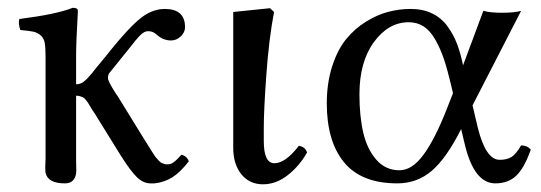

<svg xmlns="http://www.w3.org/2000/svg" viewBox="-20 -462 1393 494"><path d="M175.8 -53.2Q176.3 -36.6 176.3 -22.7Q176.3 -8.8 169.2 0.5Q162.1 9.8 147 9.8Q103.5 9.8 97.2 -17.1Q95.7 -28.3 97.2 -51.8V-316.9Q97.2 -339.4 95.2 -351.1Q93.3 -362.8 85.2 -370.4Q77.1 -377.9 66.2 -380.4Q55.2 -382.8 32.2 -384.8Q26.4 -402.3 29.8 -413.1Q126 -425.3 167 -441.9Q180.2 -441.9 180.2 -435.1V-429.2Q175.8 -352.1 175.8 -320.8V-245.1Q186 -245.1 194.6 -251.2Q203.1 -257.3 217.8 -274.9Q218.8 -276.4 220.9 -279.1Q223.1 -281.7 224.1 -283.2L255.9 -321.8Q266.6 -335.4 267.1 -335.9Q307.1 -384.8 332.5 -407.5Q357.9 -430.2 381.8 -436Q392.1 -439 403.8 -439Q456.1 -439 456.1 -392.1Q456.1 -378.9 445.1 -368.4Q434.1 -357.9 419.9 -357.9Q399.9 -357.9 382.8 -373Q374 -381.8 360.8 -381.8Q351.6 -381.8 341.6 -372.1Q331.5 -362.3 308.1 -332Q306.2 -329.6 302 -324.5Q297.9 -319.3 295.9 -316.9L261.2 -273.9Q257.8 -269.5 257.8 -261.2Q257.8 -252.9 276.9 -223.1Q277.8 -221.7 280 -218.5Q282.2 -215.3 283.2 -213.9L349.1 -106.9Q353.5 -100.1 359.4 -90.6Q365.2 -81.1 368.2 -76.4Q371.1 -71.8 375.5 -64.9Q379.9 -58.1 382.6 -55.2Q385.3 -52.2 388.9 -48.3Q392.6 -44.4 395.5 -43Q398.4 -41.5 402.3 -40.3Q406.2 -39.1 410.2 -39.1Q415 -39.1 418 -40Q428.2 -42.5 446.8 -64Q460.9 -60.5 465.8 -46.9Q443.8 -18.6 423.1 -5.6Q402.3 7.3 377 9.8H367.2Q349.1 9.8 332.8 -5.6Q316.4 -21 290 -63L223.1 -170.9Q222.2 -172.4 220 -175.5Q217.8 -178.7 216.8 -180.2Q215.8 -181.6 211.4 -189.2Q207 -196.8 205.8 -198.5Q204.6 -200.2 200.7 -205.1Q196.8 -210 193.8 -211.4Q190.9 -212.9 186 -214.4Q181.2 -215.8 175.8 -215.8V-71.8Z M658.7 -99.1Q658.7 -42 686 -42Q714.4 -42 749 -86.9Q765.6 -84 770 -69.8Q751.5 -36.1 721.2 -12Q690.9 12.2 656.7 12.2Q621.6 12.2 600.8 -13.9Q580.1 -40 580.1 -81.1V-431.2L674.8 -440.9L685.1 -431.2Q671.9 -361.8 665.3 -270Q658.7 -178.2 658.7 -133.8Z M904.8 -219.2Q904.8 -162.6 914.8 -120.1Q924.8 -77.6 948.5 -50.8Q972.2 -23.9 1007.8 -23.9Q1040.5 -23.9 1070.1 -64.5Q1099.6 -105 1129.4 -181.2L1145.5 -222.2L1140.6 -243.2Q1131.3 -282.7 1122.3 -309.6Q1113.3 -336.4 1100.3 -359.4Q1087.4 -382.3 1070.6 -393.6Q1053.7 -404.8 1031.7 -404.8Q979.5 -404.8 942.1 -353.8Q904.8 -302.7 904.8 -219.2ZM820.8 -195.8Q820.8 -248.5 834.7 -291.5Q848.6 -334.5 870.6 -361.3Q892.6 -388.2 921.6 -406.2Q950.7 -424.3 979.2 -431.6Q1007.8 -439 1036.6 -439Q1068.4 -439 1092.3 -427.2Q1116.2 -415.5 1131.6 -394Q1147 -372.6 1156 -348.9Q1165 -325.2 1171.4 -293.9L1223.6 -434.1Q1241.2 -429.2 1271.5 -429.2Q1304.7 -429.2 1320.8 -434.1L1195.8 -190.9L1209.5 -132.8Q1230 -50.8 1265.6 -50.8Q1284.7 -50.8 1296.4 -58.3Q1308.1 -65.9 1320.8 -87.9Q1336.4 -87.9 1345.7 -77.1Q1329.1 -29.8 1308.3 -10Q1287.6 9.8 1254.4 9.8Q1199.7 9.8 1175.8 -90.8L1166.5 -129.9Q1128.9 -55.2 1091.1 -22.7Q1053.2 9.8 1002.4 9.8Q909.7 9.8 865.2 -44.4Q820.8 -98.6 820.8 -195.8Z"/></svg>

Font: Common Serif
Style: Regular
Weight: 400
Designer: Philipp H. Poll, Khaled Hosny
Foundry: Stefan Peev, Context Ltd.
Version: Version 1.026